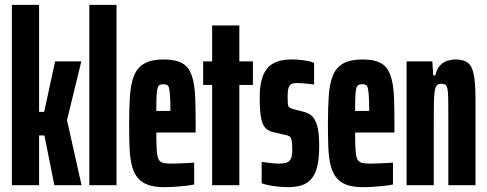

<svg xmlns="http://www.w3.org/2000/svg" viewBox="-20 -763 2006 791"><path d="M29 0V-743H141V-302H162L207 -510H315L256 -268L316 0H204L163 -205H141V0Z M348 0V-743H460V0Z M656 8Q614 8 587 -2.5Q560 -13 544.5 -34Q529 -55 522 -86.5Q515 -118 513.5 -160Q512 -202 512 -254Q512 -320 515.5 -369.5Q519 -419 532.5 -452Q546 -485 575 -501.5Q604 -518 654 -518Q693 -518 718 -508.5Q743 -499 756.5 -479Q770 -459 776.5 -428Q783 -397 784.5 -354Q786 -311 786 -254V-217H624Q624 -173 625.5 -147.5Q627 -122 632 -109.5Q637 -97 649 -93Q661 -89 683 -89Q692 -89 710 -89.5Q728 -90 748 -91Q768 -92 780 -93V-3Q766 0 745 2.5Q724 5 701 6.5Q678 8 656 8ZM682 -286V-310Q682 -346 680.5 -367.5Q679 -389 676.5 -399.5Q674 -410 668.5 -413Q663 -416 653 -416Q644 -416 638 -413Q632 -410 629 -399.5Q626 -389 625 -367Q624 -345 624 -306H702Z M854 0V-413H817V-510H854V-658H966V-510H1022V-413H966V0Z M1166 8Q1148 8 1127.5 6Q1107 4 1089 0.5Q1071 -3 1058 -8V-96Q1064 -95 1073.5 -94Q1083 -93 1093.5 -91.5Q1104 -90 1114 -89.5Q1124 -89 1132 -89Q1148 -89 1159.5 -92.5Q1171 -96 1177.5 -107.5Q1184 -119 1184 -143Q1184 -172 1181.5 -184.5Q1179 -197 1173 -201Q1167 -205 1156 -207L1104 -219Q1084 -224 1072 -237.5Q1060 -251 1055 -280.5Q1050 -310 1050 -363Q1050 -405 1058 -434.5Q1066 -464 1082 -482.5Q1098 -501 1123 -509.5Q1148 -518 1181 -518Q1197 -518 1214 -516.5Q1231 -515 1247 -512Q1263 -509 1274 -504V-415Q1265 -416 1252 -417.5Q1239 -419 1226.5 -420Q1214 -421 1204 -421Q1189 -421 1181 -417Q1173 -413 1169 -401.5Q1165 -390 1165 -371Q1165 -346 1166 -335Q1167 -324 1172 -320.5Q1177 -317 1186 -314L1229 -303Q1246 -299 1261 -288.5Q1276 -278 1285.5 -249Q1295 -220 1295 -161Q1295 -112 1287.5 -79.5Q1280 -47 1264 -27.5Q1248 -8 1224 0Q1200 8 1166 8Z M1475 8Q1433 8 1406 -2.5Q1379 -13 1363.5 -34Q1348 -55 1341 -86.5Q1334 -118 1332.5 -160Q1331 -202 1331 -254Q1331 -320 1334.5 -369.5Q1338 -419 1351.5 -452Q1365 -485 1394 -501.5Q1423 -518 1473 -518Q1512 -518 1537 -508.5Q1562 -499 1575.5 -479Q1589 -459 1595.5 -428Q1602 -397 1603.5 -354Q1605 -311 1605 -254V-217H1443Q1443 -173 1444.5 -147.5Q1446 -122 1451 -109.5Q1456 -97 1468 -93Q1480 -89 1502 -89Q1511 -89 1529 -89.5Q1547 -90 1567 -91Q1587 -92 1599 -93V-3Q1585 0 1564 2.5Q1543 5 1520 6.5Q1497 8 1475 8ZM1501 -286V-310Q1501 -346 1499.5 -367.5Q1498 -389 1495.5 -399.5Q1493 -410 1487.5 -413Q1482 -416 1472 -416Q1463 -416 1457 -413Q1451 -410 1448 -399.5Q1445 -389 1444 -367Q1443 -345 1443 -306H1521Z M1655 0V-510H1761L1765 -452H1773Q1780 -480 1793.5 -494Q1807 -508 1824 -513Q1841 -518 1857 -518Q1883 -518 1899.5 -509.5Q1916 -501 1924 -482Q1932 -463 1935.5 -431.5Q1939 -400 1939 -353V0H1827V-284Q1827 -332 1826.5 -359.5Q1826 -387 1823 -399Q1820 -411 1814 -414.5Q1808 -418 1798 -418Q1787 -418 1780.5 -412Q1774 -406 1771 -388.5Q1768 -371 1767.5 -337Q1767 -303 1767 -246V0Z"/></svg>

Font: Saira UltraCondensed ExtraBold
Style: Regular
Weight: 800
Width: 1
Designer: Hector Gatti with collaboration of the Omnibus-Type team
Foundry: Omnibus-Type
Version: Version 1.101